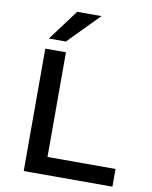

<svg xmlns="http://www.w3.org/2000/svg" viewBox="-100 -1015 861 1089"><g transform="rotate(10 330.5 -471.0)"><path d="M113 0V-705H232V-102H624V0ZM123 -765 255 -942H395L221 -765Z"/></g></svg>

Font: Nunito Sans 7pt SemiExpanded SemiBold
Style: Regular
Weight: 600
Width: 6
Designer: Vernon Adams
Foundry: Vernon Adams
Version: Version 3.101;gftools[0.9.27]